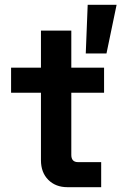

<svg xmlns="http://www.w3.org/2000/svg" viewBox="-20 -777 504 797"><path d="M400 0H260Q211 0 180.5 -30.5Q150 -61 150 -112V-392H26V-496H150V-650H276V-496H412V-392H276V-134Q276 -104 304 -104H400ZM422 -555H336L344 -757H464Z"/></svg>

Font: Space Grotesk Variable Light
Style: Regular
Weight: 300
Designer: Florian Karsten
Foundry: Florian Karsten
Version: Version 2.000